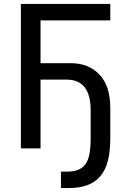

<svg xmlns="http://www.w3.org/2000/svg" viewBox="-20 -749 642 969"><path d="M324.7 200.2Q380.9 200.2 420.7 185.5Q460.4 170.9 486.3 140.1Q512.2 109.9 524.4 62.5Q536.6 15.1 536.6 -50.8V-200.2Q536.6 -258.8 523.4 -300.5Q510.3 -342.3 482.4 -372.1Q428.2 -430.2 336.4 -430.2H184.6V-646H536.6V-729H85.4V0H184.6V-347.2H316.4Q437.5 -347.2 437.5 -192.4V-50.8Q437.5 -2.9 431.2 29.3Q424.8 61.5 410.6 80.6Q396 99.6 373.5 108.4Q351.1 117.2 317.9 117.2H287.6V200.2Z"/></svg>

Font: Hack Dev
Style: Regular
Weight: 400
Designer: Christopher Simpkins
Foundry: Christopher Simpkins
Version: Version 2.0315